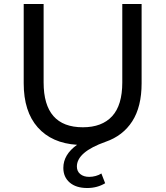

<svg xmlns="http://www.w3.org/2000/svg" viewBox="-20 -720 831 964"><path d="M691 -700V-302Q691 -184 644 -111Q597 -38 510 -8Q366 43 366 116Q366 140 383 154Q400 168 428 168Q444 168 460.5 163.5Q477 159 489 151L508 200Q468 224 418 224Q362 224 330 196.5Q298 169 298 123Q298 56 367 7Q240 -1 169.5 -80.5Q99 -160 99 -302V-700H199V-306Q199 -81 396 -81Q492 -81 543 -136.5Q594 -192 594 -306V-700Z"/></svg>

Font: Idrija
Style: Regular
Weight: 500
Designer: Julieta Ulanovsky
Foundry: Julieta Ulanovsky
Version: Version 7.200